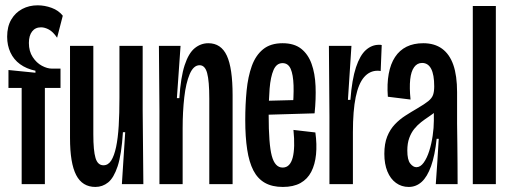

<svg xmlns="http://www.w3.org/2000/svg" viewBox="-20 -703 1944 733"><path d="M62.7 0V-367.3H12.3V-435.7L115.3 -425.3V-433Q80.7 -440.3 56.5 -458Q32.3 -475.7 19.8 -502.7Q7.3 -529.7 7.3 -562.7Q7.3 -601.7 23 -628.3Q38.7 -655 65 -668.8Q91.3 -682.7 123.7 -682.7Q150.7 -682.7 177.2 -673Q203.7 -663.3 219.7 -643L198 -559Q182.3 -582 166.5 -590.3Q150.7 -598.7 136.7 -598.7Q114.7 -598.7 102.5 -582.8Q90.3 -567 90.3 -539Q90.3 -507.3 104.8 -485.2Q119.3 -463 139.8 -452Q160.3 -441 178.7 -441H211V-367.3H151.3V0Z M344.3 10.7Q294.3 10.7 270.8 -34.7Q247.3 -80 247.3 -176V-528H336.3V-190Q336.3 -127.7 344.7 -99.8Q353 -72 375 -72Q393 -72 404.5 -90Q416 -108 423.2 -141.7Q430.3 -175.3 433.2 -222.8Q436 -270.3 436 -330V-528H524.7V-281L527.3 0H445.3L458 -198.3H449.3Q444 -113.3 429.2 -68.5Q414.3 -23.7 392.8 -6.5Q371.3 10.7 344.3 10.7Z M588.7 0V-281L586.7 -528H669.3L655.3 -328.3H664.7Q670 -408.7 685 -454.3Q700 -500 723.3 -519Q746.7 -538 775.3 -538Q824 -538 846 -490.5Q868 -443 868 -339.3V0H779V-326Q779 -394 770.8 -424Q762.7 -454 742 -454Q718.7 -454 704.2 -420Q689.7 -386 683.5 -331.3Q677.3 -276.7 677.3 -213.3V0Z M1059.7 10.7Q1019 10.7 991.3 -5Q963.7 -20.7 947.3 -52.3Q931 -84 923.7 -132Q916.3 -180 916.3 -244.3Q916.3 -304.3 921.5 -357.3Q926.7 -410.3 941.3 -451Q956 -491.7 984.3 -514.8Q1012.7 -538 1058.7 -538Q1103 -538 1129.7 -517Q1156.3 -496 1169.5 -459.3Q1182.7 -422.7 1184.7 -374.2Q1186.7 -325.7 1181 -270.3L976.3 -264.3V-317.7L1116.3 -321.3L1096.3 -276Q1102 -335.3 1100.7 -376.8Q1099.3 -418.3 1089.7 -440.2Q1080 -462 1058.7 -462Q1035.7 -462 1024.3 -435.8Q1013 -409.7 1009.3 -364.8Q1005.7 -320 1005.7 -263.3Q1005.7 -152 1017.7 -107.7Q1029.7 -63.3 1059 -63.3Q1073.7 -63.3 1083.2 -73.2Q1092.7 -83 1097.5 -101.5Q1102.3 -120 1103 -146.8Q1103.7 -173.7 1100.3 -207L1184 -197.3Q1190.3 -151.7 1186.5 -113.3Q1182.7 -75 1168.3 -47.2Q1154 -19.3 1127.2 -4.3Q1100.3 10.7 1059.7 10.7Z M1237.7 0V-259L1235.7 -528H1321.7L1308.3 -321.7H1317.7Q1323.7 -400 1339 -446Q1354.3 -492 1376.8 -512Q1399.3 -532 1426.7 -532Q1429.3 -532 1432 -532Q1434.7 -532 1437.3 -531L1433.3 -431.7Q1430.7 -432.3 1427.8 -432.7Q1425 -433 1421.7 -433Q1391.3 -433 1370 -408.5Q1348.7 -384 1338 -332.3Q1327.3 -280.7 1327.3 -198V0Z M1540.3 10.7Q1513 10.7 1491.8 -4.7Q1470.7 -20 1459 -48.3Q1447.3 -76.7 1447.3 -115.7Q1447.3 -154.7 1458.3 -182Q1469.3 -209.3 1487.7 -228.5Q1506 -247.7 1528.2 -261.8Q1550.3 -276 1572.3 -288.7Q1601.3 -305.7 1615.2 -317Q1629 -328.3 1633.3 -340.8Q1637.7 -353.3 1637.7 -373.3Q1637.7 -418 1626 -440.3Q1614.3 -462.7 1591.3 -462.7Q1572.7 -462.7 1561 -446.5Q1549.3 -430.3 1546 -399.5Q1542.7 -368.7 1547.3 -323L1460.7 -333.7Q1457 -382.7 1464 -421Q1471 -459.3 1488.2 -485.3Q1505.3 -511.3 1532.3 -524.7Q1559.3 -538 1596 -538Q1638.7 -538 1667.5 -517.2Q1696.3 -496.3 1710.7 -455.2Q1725 -414 1725 -351V-231.3Q1725.7 -193.3 1726 -154.7Q1726.3 -116 1726.7 -77.3Q1727 -38.7 1727 0H1643.7Q1647 -43.3 1649.7 -86.5Q1652.3 -129.7 1655 -173H1647Q1640.3 -109.7 1625.7 -68.7Q1611 -27.7 1589.7 -8.5Q1568.3 10.7 1540.3 10.7ZM1569.7 -64.7Q1585 -64.7 1597.5 -82Q1610 -99.3 1618.7 -126.7Q1627.3 -154 1631.8 -184.7Q1636.3 -215.3 1636.3 -242.3V-284L1665.3 -302Q1657.3 -288.7 1644.7 -278.2Q1632 -267.7 1617.2 -257.8Q1602.3 -248 1587.8 -236.7Q1573.3 -225.3 1561.7 -211Q1550 -196.7 1542.5 -176.3Q1535 -156 1535 -128.3Q1535 -92.7 1546.2 -78.7Q1557.3 -64.7 1569.7 -64.7Z M1785 0V-680H1873V0Z"/></svg>

Font: Bricolage Grotesque 96pt ExtraBold Condensed
Style: Regular
Weight: 800
Width: 3
Version: Version 1.001;gftools[0.9.33.dev8+g029e19f]